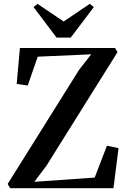

<svg xmlns="http://www.w3.org/2000/svg" viewBox="-20 -998 674 1018"><path d="M34 0 20.5 -22.5 399.5 -628 463.5 -710 180 -697.5 127 -544.5 68.5 -553 85.5 -743.5H590L603 -721.5L227 -120.5L162 -34L482 -56.5L547 -225.5L608.5 -212.5L581.5 0ZM280 -798.5 158 -960.5 179 -977.5 317.5 -884 456 -977.5 477.5 -960.5 355 -798.5Z"/></svg>

Font: Merriweather 120pt SemiBold
Style: Regular
Weight: 600
Version: Version 2.100